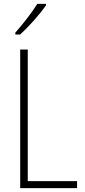

<svg xmlns="http://www.w3.org/2000/svg" viewBox="-20 -969 436 989"><path d="M217 -942V-949H172C142 -901 102 -850 59 -801V-791H83C126 -829 185 -895 217 -942ZM84 0H377V-36H123V-714H84Z"/></svg>

Font: Noto Sans Myanmar Condensed ExtraLight
Style: Regular
Weight: 200
Width: 3
Designer: Monotype Design Team
Foundry: Monotype Imaging Inc.
Version: Version 2.107